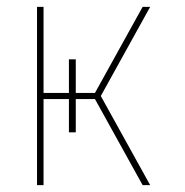

<svg xmlns="http://www.w3.org/2000/svg" viewBox="-20 -540 540 560"><path d="M88 0V-520H107V-269H181V-367H201V-269H257L396 -520H418L274 -260L418 0H396L257 -251H201V-154H181V-251H107V0Z"/></svg>

Font: Iosevka Curly Thin
Style: Regular
Weight: 100
Monospace: yes
Designer: Belleve Invis
Foundry: Belleve Invis
Version: Version 22.1.2; ttfautohint (v1.8.4)